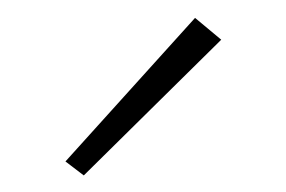

<svg xmlns="http://www.w3.org/2000/svg" viewBox="-20 -768 328 220"><path d="M76 -567 55 -583 203.5 -747.5 233.5 -722.5Z"/></svg>

Font: Karla ExtraLight
Style: Regular
Weight: 250
Designer: Jonathan Pinhorn
Version: Version 2.004;gftools[0.9.33]